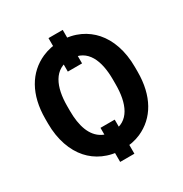

<svg xmlns="http://www.w3.org/2000/svg" viewBox="-190 -913 1068 1122"><g transform="rotate(-30 343.5 -352.0)"><path d="M392 -544V-770H296V-544ZM393 66V-164H297V66ZM649 -339V-371C649 -481 617 -568 565 -627C517 -681 445 -721 347 -721C302 -721 261 -712 224 -696C111 -646 44 -534 44 -371V-339C44 -230 77 -141 129 -83C177 -29 251 10 348 10C393 10 433 2 470 -14C583 -64 649 -176 649 -339ZM348 -110C323 -110 301 -115 282 -125C217 -159 192 -239 192 -339V-372C192 -498 233 -600 347 -600C462 -600 501 -498 501 -372V-339C501 -214 462 -110 348 -110Z"/></g></svg>

Font: Asimov
Style: Regular
Weight: 500
Designer: Google
Version: Version 2.000980; 2014